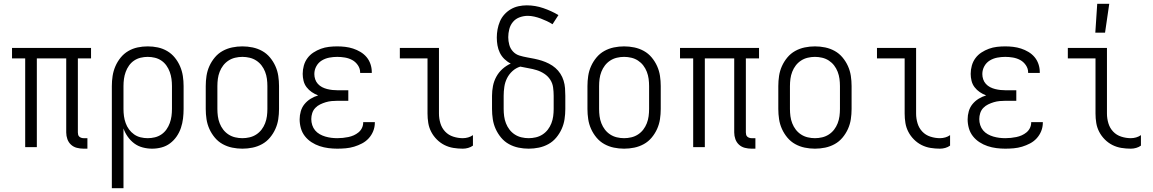

<svg xmlns="http://www.w3.org/2000/svg" viewBox="-20 -771 6040 1006"><path d="M438 8H418Q400 8 382.5 3.5Q365 -1 352 -13Q339 -25 333 -42Q327 -59 327 -77V-465H173V0H112V-465H43V-520H457V-465H388V-77Q388 -71 389.5 -65Q391 -59 395.5 -55Q400 -51 406 -49Q412 -47 418 -47H438Z M566 215V-320Q566 -347 570 -373Q574 -399 584.5 -423.5Q595 -448 612 -469Q629 -490 652 -503.5Q675 -517 701 -522.5Q727 -528 754 -528Q781 -528 807 -522.5Q833 -517 856 -503.5Q879 -490 896 -469Q913 -448 923.5 -423.5Q934 -399 938 -373Q942 -347 942 -320V-200Q942 -175 939 -150Q936 -125 928 -101Q920 -77 905.5 -56Q891 -35 871 -20Q851 -5 826.5 1.5Q802 8 777 8Q752 8 727.5 1.5Q703 -5 683.5 -19.5Q664 -34 649.5 -54.5Q635 -75 627 -98V215ZM754 -47Q773 -47 791.5 -51.5Q810 -56 825.5 -66.5Q841 -77 852 -92.5Q863 -108 869.5 -126Q876 -144 878.5 -162.5Q881 -181 881 -200V-320Q881 -339 878.5 -357.5Q876 -376 869.5 -394Q863 -412 852 -427.5Q841 -443 825.5 -453.5Q810 -464 791.5 -468.5Q773 -473 754 -473Q735 -473 716.5 -468.5Q698 -464 682.5 -453.5Q667 -443 656 -427.5Q645 -412 638.5 -394Q632 -376 629.5 -357.5Q627 -339 627 -320V-200Q627 -181 629.5 -162.5Q632 -144 638.5 -126Q645 -108 656 -93Q667 -78 682.5 -67Q698 -56 716.5 -51.5Q735 -47 754 -47Z M1250 8Q1223 8 1196.5 2.5Q1170 -3 1146.5 -16Q1123 -29 1105.5 -50Q1088 -71 1077 -95.5Q1066 -120 1062 -146.5Q1058 -173 1058 -200V-320Q1058 -347 1062 -373.5Q1066 -400 1077 -424.5Q1088 -449 1105.5 -470Q1123 -491 1146.5 -504Q1170 -517 1196.5 -522.5Q1223 -528 1250 -528Q1277 -528 1303.5 -522.5Q1330 -517 1353.5 -504Q1377 -491 1394.5 -470Q1412 -449 1423 -424.5Q1434 -400 1438 -373.5Q1442 -347 1442 -320V-200Q1442 -173 1438 -146.5Q1434 -120 1423 -95.5Q1412 -71 1394.5 -50Q1377 -29 1353.5 -16Q1330 -3 1303.5 2.5Q1277 8 1250 8ZM1250 -47Q1269 -47 1288 -51.5Q1307 -56 1323 -66.5Q1339 -77 1350.5 -92Q1362 -107 1369 -125Q1376 -143 1378.5 -162Q1381 -181 1381 -200V-320Q1381 -339 1378.5 -358Q1376 -377 1369 -395Q1362 -413 1350.5 -428Q1339 -443 1323 -453.5Q1307 -464 1288 -468.5Q1269 -473 1250 -473Q1231 -473 1212 -468.5Q1193 -464 1177 -453.5Q1161 -443 1149.5 -428Q1138 -413 1131 -395Q1124 -377 1121.5 -358Q1119 -339 1119 -320V-200Q1119 -181 1121.5 -162Q1124 -143 1131 -125Q1138 -107 1149.5 -92Q1161 -77 1177 -66.5Q1193 -56 1212 -51.5Q1231 -47 1250 -47Z M1747 8Q1724 8 1700.5 5Q1677 2 1654.5 -5.5Q1632 -13 1612 -26Q1592 -39 1577.5 -57.5Q1563 -76 1556.5 -99Q1550 -122 1550 -146Q1550 -167 1556 -188Q1562 -209 1575.5 -225.5Q1589 -242 1607.5 -253.5Q1626 -265 1647 -271Q1629 -278 1613.5 -288.5Q1598 -299 1586.5 -314Q1575 -329 1570.5 -347.5Q1566 -366 1566 -384Q1566 -406 1572 -427.5Q1578 -449 1591 -466.5Q1604 -484 1622.5 -496Q1641 -508 1661.5 -515.5Q1682 -523 1703.5 -525.5Q1725 -528 1747 -528Q1768 -528 1789 -525.5Q1810 -523 1830 -516.5Q1850 -510 1868.5 -499Q1887 -488 1900.5 -472Q1914 -456 1921 -435.5Q1928 -415 1928 -394V-389H1867V-392Q1867 -412 1855 -429.5Q1843 -447 1825.5 -456.5Q1808 -466 1787.5 -469.5Q1767 -473 1747 -473Q1726 -473 1705 -469Q1684 -465 1666 -454Q1648 -443 1637.5 -424Q1627 -405 1627 -383Q1627 -369 1631.5 -355.5Q1636 -342 1645.5 -331.5Q1655 -321 1667.5 -314.5Q1680 -308 1694 -304.5Q1708 -301 1722 -299.5Q1736 -298 1750 -298H1805V-243H1750Q1734 -243 1718 -241.5Q1702 -240 1687 -235.5Q1672 -231 1657.5 -224Q1643 -217 1632 -205.5Q1621 -194 1616 -178.5Q1611 -163 1611 -147Q1611 -131 1616 -115.5Q1621 -100 1631 -88Q1641 -76 1655 -68Q1669 -60 1684.5 -55.5Q1700 -51 1715.5 -49Q1731 -47 1747 -47Q1762 -47 1776.5 -48.5Q1791 -50 1805.5 -53Q1820 -56 1833.5 -62Q1847 -68 1858.5 -77.5Q1870 -87 1876.5 -100.5Q1883 -114 1883 -129V-131H1944V-128Q1944 -105 1935.5 -84Q1927 -63 1912 -46.5Q1897 -30 1877 -19.5Q1857 -9 1835.5 -2.5Q1814 4 1791.5 6Q1769 8 1747 8Z M2405 8Q2380 8 2355.5 4Q2331 0 2309 -11Q2287 -22 2269 -40Q2251 -58 2239.5 -80Q2228 -102 2224 -126.5Q2220 -151 2220 -176V-465H2075V-520H2280V-176Q2280 -150 2287.5 -125Q2295 -100 2312.5 -81.5Q2330 -63 2355 -55Q2380 -47 2405 -47Q2419 -47 2433 -51Q2447 -55 2458 -63V-8Q2447 0 2433 4Q2419 8 2405 8Z M2750 8Q2723 8 2696.5 2.5Q2670 -3 2646.5 -16Q2623 -29 2605.5 -50Q2588 -71 2577 -95.5Q2566 -120 2562 -146.5Q2558 -173 2558 -200V-269Q2558 -295 2563 -320.5Q2568 -346 2580.5 -369Q2593 -392 2612.5 -409.5Q2632 -427 2656 -438Q2638 -447 2623 -461.5Q2608 -476 2599 -494.5Q2590 -513 2586.5 -533.5Q2583 -554 2583 -574Q2583 -596 2587 -617.5Q2591 -639 2599.5 -659Q2608 -679 2623 -695.5Q2638 -712 2657 -723Q2676 -734 2697.5 -738.5Q2719 -743 2740 -743Q2784 -743 2826.5 -728.5Q2869 -714 2906 -692L2875 -644Q2861 -653 2845 -660.5Q2829 -668 2813 -674Q2797 -680 2779.5 -684Q2762 -688 2745 -688Q2724 -688 2703 -680.5Q2682 -673 2668 -656.5Q2654 -640 2648.5 -618.5Q2643 -597 2643 -576Q2643 -556 2648.5 -536Q2654 -516 2668 -501Q2682 -486 2701.5 -480Q2721 -474 2741 -470.5Q2761 -467 2780.5 -463Q2800 -459 2819 -453Q2838 -447 2856.5 -437.5Q2875 -428 2890 -415Q2905 -402 2916 -385Q2927 -368 2933 -348.5Q2939 -329 2940.5 -309Q2942 -289 2942 -269V-200Q2942 -173 2938 -146.5Q2934 -120 2923 -95.5Q2912 -71 2894.5 -50Q2877 -29 2853.5 -16Q2830 -3 2803.5 2.5Q2777 8 2750 8ZM2750 -47Q2769 -47 2788 -51.5Q2807 -56 2823 -66.5Q2839 -77 2850.5 -92Q2862 -107 2869 -125Q2876 -143 2878.5 -162Q2881 -181 2881 -200V-269Q2881 -291 2878 -313Q2875 -335 2863 -353.5Q2851 -372 2832 -384.5Q2813 -397 2792 -403.5Q2771 -410 2749.5 -413.5Q2728 -417 2706 -422Q2683 -415 2665 -398.5Q2647 -382 2636.5 -361Q2626 -340 2622.5 -316Q2619 -292 2619 -269V-200Q2619 -181 2621.5 -162Q2624 -143 2631 -125Q2638 -107 2649.5 -92Q2661 -77 2677 -66.5Q2693 -56 2712 -51.5Q2731 -47 2750 -47Z M3250 8Q3223 8 3196.5 2.5Q3170 -3 3146.5 -16Q3123 -29 3105.5 -50Q3088 -71 3077 -95.5Q3066 -120 3062 -146.5Q3058 -173 3058 -200V-320Q3058 -347 3062 -373.5Q3066 -400 3077 -424.5Q3088 -449 3105.5 -470Q3123 -491 3146.5 -504Q3170 -517 3196.5 -522.5Q3223 -528 3250 -528Q3277 -528 3303.5 -522.5Q3330 -517 3353.5 -504Q3377 -491 3394.5 -470Q3412 -449 3423 -424.5Q3434 -400 3438 -373.5Q3442 -347 3442 -320V-200Q3442 -173 3438 -146.5Q3434 -120 3423 -95.5Q3412 -71 3394.5 -50Q3377 -29 3353.5 -16Q3330 -3 3303.5 2.5Q3277 8 3250 8ZM3250 -47Q3269 -47 3288 -51.5Q3307 -56 3323 -66.5Q3339 -77 3350.5 -92Q3362 -107 3369 -125Q3376 -143 3378.5 -162Q3381 -181 3381 -200V-320Q3381 -339 3378.5 -358Q3376 -377 3369 -395Q3362 -413 3350.5 -428Q3339 -443 3323 -453.5Q3307 -464 3288 -468.5Q3269 -473 3250 -473Q3231 -473 3212 -468.5Q3193 -464 3177 -453.5Q3161 -443 3149.5 -428Q3138 -413 3131 -395Q3124 -377 3121.5 -358Q3119 -339 3119 -320V-200Q3119 -181 3121.5 -162Q3124 -143 3131 -125Q3138 -107 3149.5 -92Q3161 -77 3177 -66.5Q3193 -56 3212 -51.5Q3231 -47 3250 -47Z M3938 8H3918Q3900 8 3882.5 3.5Q3865 -1 3852 -13Q3839 -25 3833 -42Q3827 -59 3827 -77V-465H3673V0H3612V-465H3543V-520H3957V-465H3888V-77Q3888 -71 3889.5 -65Q3891 -59 3895.5 -55Q3900 -51 3906 -49Q3912 -47 3918 -47H3938Z M4250 8Q4223 8 4196.5 2.5Q4170 -3 4146.5 -16Q4123 -29 4105.5 -50Q4088 -71 4077 -95.5Q4066 -120 4062 -146.5Q4058 -173 4058 -200V-320Q4058 -347 4062 -373.5Q4066 -400 4077 -424.5Q4088 -449 4105.5 -470Q4123 -491 4146.5 -504Q4170 -517 4196.5 -522.5Q4223 -528 4250 -528Q4277 -528 4303.5 -522.5Q4330 -517 4353.5 -504Q4377 -491 4394.5 -470Q4412 -449 4423 -424.5Q4434 -400 4438 -373.5Q4442 -347 4442 -320V-200Q4442 -173 4438 -146.5Q4434 -120 4423 -95.5Q4412 -71 4394.5 -50Q4377 -29 4353.5 -16Q4330 -3 4303.5 2.5Q4277 8 4250 8ZM4250 -47Q4269 -47 4288 -51.5Q4307 -56 4323 -66.5Q4339 -77 4350.5 -92Q4362 -107 4369 -125Q4376 -143 4378.5 -162Q4381 -181 4381 -200V-320Q4381 -339 4378.5 -358Q4376 -377 4369 -395Q4362 -413 4350.5 -428Q4339 -443 4323 -453.5Q4307 -464 4288 -468.5Q4269 -473 4250 -473Q4231 -473 4212 -468.5Q4193 -464 4177 -453.5Q4161 -443 4149.5 -428Q4138 -413 4131 -395Q4124 -377 4121.5 -358Q4119 -339 4119 -320V-200Q4119 -181 4121.5 -162Q4124 -143 4131 -125Q4138 -107 4149.5 -92Q4161 -77 4177 -66.5Q4193 -56 4212 -51.5Q4231 -47 4250 -47Z M4905 8Q4880 8 4855.5 4Q4831 0 4809 -11Q4787 -22 4769 -40Q4751 -58 4739.5 -80Q4728 -102 4724 -126.5Q4720 -151 4720 -176V-465H4575V-520H4780V-176Q4780 -150 4787.5 -125Q4795 -100 4812.5 -81.5Q4830 -63 4855 -55Q4880 -47 4905 -47Q4919 -47 4933 -51Q4947 -55 4958 -63V-8Q4947 0 4933 4Q4919 8 4905 8Z M5247 8Q5224 8 5200.5 5Q5177 2 5154.5 -5.5Q5132 -13 5112 -26Q5092 -39 5077.5 -57.5Q5063 -76 5056.5 -99Q5050 -122 5050 -146Q5050 -167 5056 -188Q5062 -209 5075.5 -225.5Q5089 -242 5107.5 -253.5Q5126 -265 5147 -271Q5129 -278 5113.5 -288.5Q5098 -299 5086.5 -314Q5075 -329 5070.5 -347.5Q5066 -366 5066 -384Q5066 -406 5072 -427.5Q5078 -449 5091 -466.5Q5104 -484 5122.5 -496Q5141 -508 5161.5 -515.5Q5182 -523 5203.5 -525.5Q5225 -528 5247 -528Q5268 -528 5289 -525.5Q5310 -523 5330 -516.5Q5350 -510 5368.5 -499Q5387 -488 5400.5 -472Q5414 -456 5421 -435.5Q5428 -415 5428 -394V-389H5367V-392Q5367 -412 5355 -429.5Q5343 -447 5325.5 -456.5Q5308 -466 5287.5 -469.5Q5267 -473 5247 -473Q5226 -473 5205 -469Q5184 -465 5166 -454Q5148 -443 5137.5 -424Q5127 -405 5127 -383Q5127 -369 5131.5 -355.5Q5136 -342 5145.5 -331.5Q5155 -321 5167.5 -314.5Q5180 -308 5194 -304.5Q5208 -301 5222 -299.5Q5236 -298 5250 -298H5305V-243H5250Q5234 -243 5218 -241.5Q5202 -240 5187 -235.5Q5172 -231 5157.5 -224Q5143 -217 5132 -205.5Q5121 -194 5116 -178.5Q5111 -163 5111 -147Q5111 -131 5116 -115.5Q5121 -100 5131 -88Q5141 -76 5155 -68Q5169 -60 5184.5 -55.5Q5200 -51 5215.5 -49Q5231 -47 5247 -47Q5262 -47 5276.5 -48.5Q5291 -50 5305.5 -53Q5320 -56 5333.5 -62Q5347 -68 5358.5 -77.5Q5370 -87 5376.5 -100.5Q5383 -114 5383 -129V-131H5444V-128Q5444 -105 5435.5 -84Q5427 -63 5412 -46.5Q5397 -30 5377 -19.5Q5357 -9 5335.5 -2.5Q5314 4 5291.5 6Q5269 8 5247 8Z M5905 8Q5880 8 5855.5 4Q5831 0 5809 -11Q5787 -22 5769 -40Q5751 -58 5739.5 -80Q5728 -102 5724 -126.5Q5720 -151 5720 -176V-465H5575V-520H5780V-176Q5780 -150 5787.5 -125Q5795 -100 5812.5 -81.5Q5830 -63 5855 -55Q5880 -47 5905 -47Q5919 -47 5933 -51Q5947 -55 5958 -63V-8Q5947 0 5933 4Q5919 8 5905 8ZM5719 -600 5729 -751H5792L5770 -600Z"/></svg>

Font: Iosevka Term Curly Light
Style: Regular
Weight: 300
Designer: Belleve Invis
Foundry: Belleve Invis
Version: Version 32.3.0